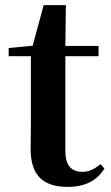

<svg xmlns="http://www.w3.org/2000/svg" viewBox="-20 -716 433 752"><path d="M245 16C314 16 360 -9 389 -56L374 -73C347 -52 329 -43 302 -43C261 -43 236 -67 236 -124V-496H366V-536H236L238 -696H151L108 -537L14 -528V-496H101V-235C101 -195 100 -169 100 -132C100 -29 149 16 245 16Z"/></svg>

Font: GenRyuMin2 TW B
Style: Regular
Weight: 700
Version: Version 2.100;PS 2.1;hotconv 16.6.51;makeotf.lib2.5.65220 DE